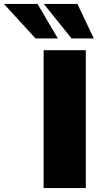

<svg xmlns="http://www.w3.org/2000/svg" viewBox="-165 -962 517 982"><path d="M201.2 -765.1 59.1 -941.9H231L314.9 -765.1ZM17.1 -765.1 -145 -941.9H26.9L130.9 -765.1ZM58.1 0V-705.1H273.9V0Z"/></svg>

Font: Mulish ExtraBlack
Style: Regular
Weight: 1000
Designer: Vernon Adams
Foundry: Vernon Adams
Version: Version 3.603; ttfautohint (v1.8.3)